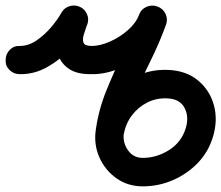

<svg xmlns="http://www.w3.org/2000/svg" viewBox="-70 -611 785 681"><path d="M-50 -398Q-50 -419 -35.5 -434Q-21 -449 0 -448Q31 -448 59.5 -467.5Q88 -487 111 -514Q134 -541 148 -566Q158 -584 178 -589.5Q198 -595 217 -585Q235 -575 240.5 -554.5Q246 -534 236 -516Q213 -475 177 -436Q141 -397 95.5 -372Q50 -347 0 -348Q-21 -348 -36 -362.5Q-51 -377 -50 -398ZM239 -524Q233 -507 227.5 -489.5Q222 -472 226 -460Q230 -448 255 -448Q255 -448 255 -448Q255 -448 255 -448Q255 -448 255 -448Q255 -448 255 -448Q285 -448 320 -463.5Q355 -479 383.5 -504Q412 -529 423 -558Q430 -578 449 -586.5Q468 -595 487 -588Q507 -581 516 -562Q525 -543 518 -524Q500 -475 457 -435Q414 -395 360 -371Q306 -347 255 -348Q255 -348 255 -348Q255 -348 255 -348Q255 -348 255 -348Q255 -348 255 -348Q205 -347 176.5 -365.5Q148 -384 136.5 -415Q125 -446 128 -483Q131 -520 145 -558Q152 -578 171 -586.5Q190 -595 209 -588Q229 -581 238 -562Q247 -543 239 -524ZM488 -588Q508 -581 517 -562Q526 -543 519 -524Q496 -460 464.5 -396.5Q433 -333 406 -268Q379 -203 369 -137Q365 -105 384 -78Q403 -51 436 -51Q486 -51 530 -79Q574 -107 589 -157Q601 -197 584.5 -228.5Q568 -260 524 -262Q485 -264 452.5 -247.5Q420 -231 398 -202Q376 -173 369 -135Q366 -115 348.5 -103Q331 -91 311 -94Q290 -98 278 -115Q266 -132 270 -153Q281 -215 318 -263.5Q355 -312 409.5 -339Q464 -366 528 -363Q591 -360 632.5 -325.5Q674 -291 688.5 -238.5Q703 -186 686 -128Q670 -73 632 -33.5Q594 6 543 28Q492 50 437 50Q383 50 342.5 21Q302 -8 282 -54Q262 -100 270 -152Q280 -223 307.5 -290.5Q335 -358 367 -424.5Q399 -491 424 -558Q431 -578 450 -586.5Q469 -595 488 -588Z"/></svg>

Font: FRB American Cursive Guidelines Arrows Ultra
Style: Bold Italic
Weight: 1000
Italic angle: -25°
Version: Version 2.0;Modular Font Editor K font №1